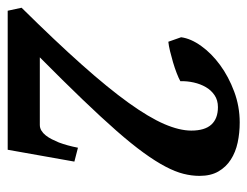

<svg xmlns="http://www.w3.org/2000/svg" viewBox="-96 -551 643 499"><g transform="rotate(90 225.5 -301.5)"><path d="M433.1 -498.5Q433.1 -478 427.7 -456.8Q422.4 -435.5 408.9 -409.9Q395.5 -384.3 373 -353.3Q350.6 -322.3 316.2 -283Q281.7 -243.7 234.6 -194.6Q187.5 -145.5 125 -83.5H300.8Q308.6 -83.5 315.4 -87.6Q322.3 -91.8 327.9 -98.9Q333.5 -106 337.9 -114.7Q342.3 -123.5 346.2 -132.8Q354.5 -154.8 359.9 -182.6L396 -173.3L365.2 0H3.9L-3.9 -36.1Q83.5 -124.5 144.3 -192.9Q205.1 -261.2 243.2 -314.2Q281.2 -367.2 298.3 -406.7Q315.4 -446.3 315.4 -477.1Q315.4 -512.2 299.8 -529.3Q284.2 -546.4 254.4 -546.4Q236.3 -546.4 223.4 -537.6Q210.4 -528.8 202.4 -514.9Q194.3 -501 190.4 -483.6Q186.5 -466.3 187 -448.7Q179.2 -444.3 166 -439.2Q152.8 -434.1 137.9 -429.7Q123 -425.3 108.9 -421.9Q94.7 -418.5 84.5 -417.5L72.8 -450.7Q76.2 -476.1 95.5 -502.9Q114.7 -529.8 145 -552Q175.3 -574.2 213.9 -588.6Q252.4 -603 294.4 -603Q321.3 -603 346.4 -597.7Q371.6 -592.3 390.9 -579.8Q410.2 -567.4 421.6 -547.6Q433.1 -527.8 433.1 -498.5Z"/></g></svg>

Font: Gentium Basic
Style: Bold Italic
Weight: 700
Italic angle: -8°
Designer: J. Victor Gaultney and Annie Olsen
Foundry: SIL International
Version: Version 1.102; 2013; Maintenance release